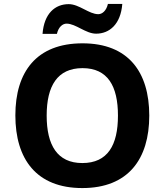

<svg xmlns="http://www.w3.org/2000/svg" viewBox="-20 -1038 836 975"><path d="M196 -866H269C277 -901 298 -918 318 -918C365 -918 415 -867 468 -867C536 -867 593 -915 601 -1018H528C520 -983 499 -966 479 -966C432 -966 382 -1017 329 -1017C260 -1017 204 -970 196 -866ZM738 -451C738 -673 631 -818 399 -818C165 -818 58 -673 58 -452C58 -230 165 -83 398 -83C631 -83 738 -230 738 -451ZM217 -451C217 -601 271 -692 399 -692C527 -692 579 -601 579 -451C579 -301 527 -210 398 -210C271 -210 217 -301 217 -451Z"/></svg>

Font: Noto Sans Telugu UI
Style: Bold
Weight: 700
Designer: Jelle Bosma - Monotype Design Team
Foundry: Monotype Imaging Inc.
Version: Version 2.005